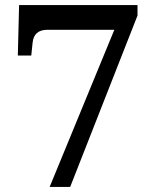

<svg xmlns="http://www.w3.org/2000/svg" viewBox="-20 -734 599 754"><path d="M175 0 429 -617H166Q113 -617 108 -566L102.8 -516H50L55 -714H520V-673L255.6 0Z"/></svg>

Font: Noto Serif Khojki
Style: Regular
Weight: 400
Designer: Juan Bruce
Version: Version 2.002